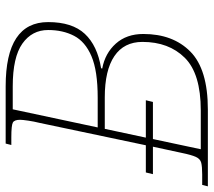

<svg xmlns="http://www.w3.org/2000/svg" viewBox="-70 -696 754 678"><g transform="rotate(-90 307.0 -357.0)"><path d="M-12 0 -7 -20H30Q58 -20 71.5 -23.5Q85 -27 92 -42.5Q99 -58 106 -92L128 -194H31L37 -219H133L212 -594Q217 -614 220 -634.5Q223 -655 223 -663Q223 -683 213.5 -688.5Q204 -694 161 -694H134L139 -714H341Q568 -714 568 -564Q568 -479 526.5 -434.5Q485 -390 405 -377L404 -373Q458 -363 492 -325Q526 -287 526 -228Q526 -123 463.5 -61.5Q401 0 259 0ZM301 -389Q396 -389 447.5 -411Q499 -433 519.5 -472.5Q540 -512 540 -564Q540 -621 492 -655Q444 -689 341 -689H260L196 -389ZM256 -25Q386 -25 442 -81.5Q498 -138 498 -231Q498 -296 448 -330Q398 -364 302 -364H191L160 -219H292L286 -194H155L119 -25Z"/></g></svg>

Font: Noto Serif Thin
Style: Italic
Weight: 100
Italic angle: -12°
Designer: Monotype Design Team
Foundry: Monotype Imaging Inc.
Version: Version 2.014; ttfautohint (v1.8.4.7-5d5b)